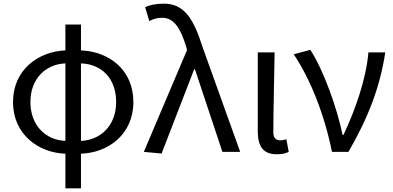

<svg xmlns="http://www.w3.org/2000/svg" viewBox="-20 -829 2144 1048"><path d="M422 -483C534 -479 614 -402 614 -272C614 -142 527 -64 422 -60ZM337 -60C231 -64 146 -143 146 -272C146 -401 231 -479 337 -483ZM422 -695H337V-554C189 -548 51 -448 51 -272C51 -96 189 5 337 10V199H422V10C570 5 708 -95 708 -272C708 -449 574 -548 422 -554Z M862 9 1040 -451H1044L1194 0H1291L1085 -574C1036 -730 983 -809 875 -809C827 -809 798 -801 772 -790L795 -714C815 -724 835 -732 865 -732C927 -732 964 -679 995 -578L1001 -556L765 0Z M1490 13C1521 13 1540 8 1556 0L1543 -69C1531 -65 1520 -63 1510 -63C1487 -63 1472 -75 1472 -106C1472 -237 1477 -396 1479 -543H1387V-113C1387 -32 1415 13 1490 13Z M1792 0H1882C1992 -191 2054 -354 2083 -543H1991C1978 -397 1921 -233 1855 -93H1850C1819 -240 1749 -440 1674 -557L1583 -533C1676 -395 1752 -199 1792 0Z"/></svg>

Font: Noto Sans CJK TC Regular
Style: Regular
Weight: 400
Designer: Ryoko NISHIZUKA (kana & ideographs); Paul D. Hunt (Latin, Greek & Cyrillic); Wenlong ZHANG (bopomofo); Sandoll Communica
Foundry: Adobe Systems Incorporated
Version: Version 1.001;PS 1.001;hotconv 1.0.78;makeotf.lib2.5.61930